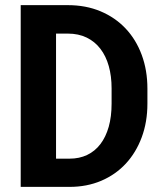

<svg xmlns="http://www.w3.org/2000/svg" viewBox="-20 -731 640 751"><path d="M61 0V-710.9H245.1Q315.9 -710.9 373.3 -686.8Q430.7 -662.6 471.4 -619.4Q512.2 -576.2 534.4 -516.1Q556.6 -456.1 556.6 -384.3V-325.7Q556.6 -253.9 534.4 -194.1Q512.2 -134.3 472.2 -91.1Q432.1 -47.9 376 -23.9Q319.8 0 252 0ZM199.2 -599.6V-110.4H252Q290.5 -110.4 321 -125Q351.6 -139.6 372.8 -167.5Q394 -195.3 405.3 -235.1Q416.5 -274.9 416.5 -325.7V-385.3Q416.5 -433.1 405.5 -472.4Q394.5 -511.7 372.8 -540Q351.1 -568.4 319.1 -584Q287.1 -599.6 245.1 -599.6Z"/></svg>

Font: TypoPRO Roboto Mono
Style: Bold
Weight: 700
Designer: Google
Version: Version 2.000986; 2015; ttfautohint (v1.3)